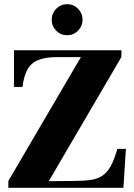

<svg xmlns="http://www.w3.org/2000/svg" viewBox="-20 -901 644 921"><path d="M20 0V-33L368 -627H253Q196 -627 162 -612.5Q128 -598 111 -566.5Q94 -535 88 -484H47V-660H563L562 -627L214 -32L331 -33Q379 -33 412.5 -37.5Q446 -42 469.5 -57Q493 -72 510.5 -103Q528 -134 543 -187H584L572 0ZM302 -732Q271 -732 249.5 -754Q228 -776 228 -806Q228 -837 249.5 -859Q271 -881 302 -881Q333 -881 354.5 -859Q376 -837 376 -806Q376 -776 354.5 -754Q333 -732 302 -732Z"/></svg>

Font: Frank Ruhl Libre Black
Style: Regular
Weight: 900
Designer: Yanek Iontef
Foundry: Fontef
Version: Version 6.004